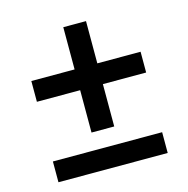

<svg xmlns="http://www.w3.org/2000/svg" viewBox="-95 -716 790 808"><g transform="rotate(-15 300.0 -312.5)"><path d="M349.5 -166H250.5V-350.5H62V-441H250.5V-625H349.5V-441H538V-350.5H349.5ZM538 0H62V-90.5H538Z"/></g></svg>

Font: Lilex Medium
Style: Regular
Weight: 500
Designer: Mike Abbink, Paul van der Laan, Pieter van Rosmalen, Mikhael Khrustik
Foundry: Mikhael Khrustik
Version: Version 1.100